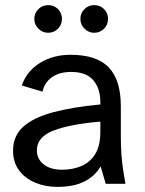

<svg xmlns="http://www.w3.org/2000/svg" viewBox="-20 -718 565 750"><path d="M204 12Q157 12 117.5 -4.5Q78 -21 54.5 -52.5Q31 -84 31 -129Q31 -188 72 -224Q113 -260 189.5 -280Q266 -300 372 -310V-319Q372 -372 344.5 -404.5Q317 -437 258 -437Q212 -437 183 -416.5Q154 -396 146 -360L65 -384Q85 -441 136.5 -472.5Q188 -504 255 -504Q358 -504 405 -454.5Q452 -405 452 -303V-187Q452 -146 454.5 -112.5Q457 -79 461.5 -51.5Q466 -24 470 0H393L373 -68Q352 -31 310.5 -9.5Q269 12 204 12ZM223 -55Q263 -55 297 -69Q331 -83 351.5 -115.5Q372 -148 372 -204V-243Q254 -233 189 -208Q124 -183 124 -131Q124 -97 150.5 -76Q177 -55 223 -55ZM348 -590Q326 -590 310 -606Q294 -622 294 -644Q294 -667 310 -682.5Q326 -698 348 -698Q371 -698 386.5 -682.5Q402 -667 402 -644Q402 -622 386.5 -606Q371 -590 348 -590ZM168 -590Q146 -590 130 -606Q114 -622 114 -644Q114 -667 130 -682.5Q146 -698 168 -698Q191 -698 206.5 -682.5Q222 -667 222 -644Q222 -622 206.5 -606Q191 -590 168 -590Z"/></svg>

Font: Atkinson Hyperlegible Next
Style: Regular
Weight: 400
Designer: Elliott Scott, Megan Eiswerth, Linus Boman, Theodore Petrosky, Letters from Sweden
Foundry: Applied Design Works, Letters from Sweden
Version: Version 2.001